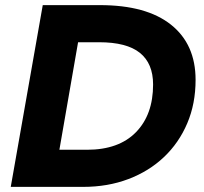

<svg xmlns="http://www.w3.org/2000/svg" viewBox="-20 -730 797 750"><path d="M22 0 147 -710H370Q552 -710 648 -633.5Q744 -557 744 -418Q744 -325 711.5 -248.5Q679 -172 620.5 -116.5Q562 -61 481.5 -30.5Q401 0 305 0ZM212 -145H320Q444 -145 511 -213.5Q578 -282 578 -400Q578 -482 526.5 -523.5Q475 -565 367 -565H285Z"/></svg>

Font: Livvic
Style: Bold Italic
Weight: 700
Italic angle: -10°
Designer: Jacques Le Bailly, Baron von Fonthausen
Version: Version 1.001; ttfautohint (v1.8.2)